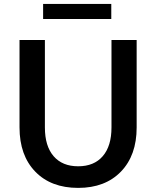

<svg xmlns="http://www.w3.org/2000/svg" viewBox="-20 -916 759 946"><path d="M201.2 -288.1Q201.2 -196.3 244.1 -146.5Q287.1 -96.7 365.2 -96.7Q443.4 -96.7 486.3 -146.5Q529.3 -196.3 529.3 -288.1V-718.8H653.3V-288.1Q653.3 -150.4 575.7 -70.3Q498 9.8 365.2 9.8Q231.4 9.8 153.8 -70.3Q76.2 -150.4 76.2 -288.1V-718.8H201.2ZM192.4 -822.3V-896.5H528.3V-822.3Z"/></svg>

Font: Min Sans SemiBold
Style: Regular
Weight: 600
Designer: Jinseong-Kim, NotoSansCJK, Nunito
Foundry: Jinseong-Kim
Version: Version 1.400;Glyphs 3.1.2 (3151)